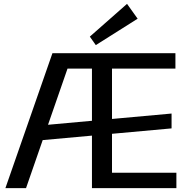

<svg xmlns="http://www.w3.org/2000/svg" viewBox="-20 -976 980 996"><path d="M252 -700H358L115 0H8ZM188 -325 870 -387V-310L188 -248ZM457 -700H890V-620H538L561 -680V-20L538 -80H895V0H457ZM538 -700V-620H321L322 -700ZM694 -879 477 -742 446 -786 639 -956Z"/></svg>

Font: Pathway Extreme Medium
Style: Regular
Weight: 500
Designer: Eduardo Rodriguez Tunni
Foundry: Eduardo Rodriguez Tunni
Version: Version 1.001;gftools[0.9.26]